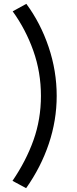

<svg xmlns="http://www.w3.org/2000/svg" viewBox="-20 -822 400 999"><path d="M116 157 45 119Q116 15 154.5 -93.5Q193 -202 193 -323Q193 -446 153.5 -557.5Q114 -669 46 -763L117 -802Q191 -702 233 -577.5Q275 -453 275 -323Q275 -196 234 -74Q193 48 116 157Z"/></svg>

Font: Zen Kaku Gothic New Medium
Style: Regular
Weight: 500
Designer: Yoshimichi Ohira
Foundry: Positype
Version: Version 1.002